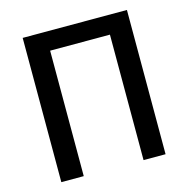

<svg xmlns="http://www.w3.org/2000/svg" viewBox="-105 -816 902 918"><g transform="rotate(-15 346.0 -357.0)"><path d="M87 0H198V-621H494V0H603V-714H87Z"/></g></svg>

Font: Noto Sans Thai Medium
Style: Regular
Weight: 500
Designer: Monotype Design Team
Foundry: Monotype Imaging Inc.
Version: Version 1.901